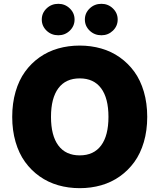

<svg xmlns="http://www.w3.org/2000/svg" viewBox="-20 -976 835 1006"><path d="M397.7 9.9Q338.1 9.9 284.6 -5.5Q231.2 -21 187.1 -52.2Q143.1 -83.5 111.2 -127.7Q79.2 -171.9 61.6 -232.2Q44 -292.6 44 -363.6Q44 -435 61.6 -495.6Q79.2 -556.1 111.2 -600.3Q143.1 -644.5 187.1 -675.6Q231.2 -706.7 284.4 -721.9Q337.7 -737.2 397.7 -737.2Q457 -737.2 510.3 -721.9Q563.6 -706.7 607.6 -675.6Q651.6 -644.5 683.8 -600.3Q715.9 -556.1 733.7 -495.6Q751.4 -435 751.4 -363.6Q751.4 -292.3 733.7 -231.7Q715.9 -171.2 683.8 -127Q651.6 -82.7 607.6 -51.7Q563.6 -20.6 510.3 -5.3Q457 9.9 397.7 9.9ZM509.8 -213.8Q548.3 -265.6 548.3 -363.6Q548.3 -461.6 509.8 -513.5Q471.2 -565.3 397.7 -565.3Q324.2 -565.3 285.7 -513.5Q247.2 -461.6 247.2 -363.6Q247.2 -265.6 285.7 -213.8Q324.2 -161.9 397.7 -161.9Q471.2 -161.9 509.8 -213.8ZM285.5 -791.2Q249.3 -791.2 224.1 -815.3Q198.9 -839.5 198.9 -873.6Q198.9 -907.7 224.1 -931.8Q249.3 -956 285.5 -956Q320.7 -956 345.7 -931.8Q370.7 -907.7 370.7 -873.6Q370.7 -839.5 345.7 -815.3Q320.7 -791.2 285.5 -791.2ZM511.4 -791.2Q475.1 -791.2 449.9 -815.3Q424.7 -839.5 424.7 -873.6Q424.7 -907.7 449.9 -931.8Q475.1 -956 511.4 -956Q546.5 -956 571.6 -931.8Q596.6 -907.7 596.6 -873.6Q596.6 -839.5 571.6 -815.3Q546.5 -791.2 511.4 -791.2Z"/></svg>

Font: Karasuma Gothic
Style: Black
Weight: 900
Designer: Rasmus Andersson / Ryoko Nishizuka
Foundry: Genbu
Version: Version 1.00